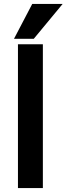

<svg xmlns="http://www.w3.org/2000/svg" viewBox="-20 -951 337 971"><path d="M70.8 0V-727.1H196.8V0ZM150.9 -754.9H50.8L143.1 -931.2H296.9Z"/></svg>

Font: Clear Sans
Style: Bold
Weight: 700
Foundry: Intel Corporation
Version: Version 1.00